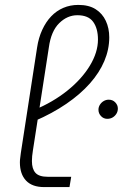

<svg xmlns="http://www.w3.org/2000/svg" viewBox="-20 -762 500 782"><path d="M160 0Q111 0 86 -26.5Q61 -53 61 -101Q61 -110 62.5 -120Q64 -130 65 -140L131 -568Q137 -608 152 -640.5Q167 -673 188.5 -695.5Q210 -718 238 -730Q266 -742 299 -742Q342 -742 369.5 -724.5Q397 -707 411 -677Q425 -647 425 -610Q425 -561 405 -513.5Q385 -466 346 -422Q307 -378 250 -339Q193 -300 121 -269L119 -314Q196 -346 254.5 -393Q313 -440 346 -494.5Q379 -549 379 -601Q379 -646 359.5 -673Q340 -700 295 -700Q254 -700 221 -667.5Q188 -635 179 -569L114 -149Q112 -137 111 -126.5Q110 -116 110 -106Q110 -74 124.5 -58Q139 -42 174 -42H270L263 0ZM417 -278Q402 -278 391.5 -289Q381 -300 381 -315Q381 -326 387 -335.5Q393 -345 402.5 -350.5Q412 -356 423 -356Q439 -356 449.5 -345Q460 -334 460 -320Q460 -308 454 -298.5Q448 -289 438.5 -283.5Q429 -278 417 -278Z"/></svg>

Font: MuseoModerno Thin ExtraLight
Style: Italic
Weight: 250
Italic angle: -9°
Version: Version 1.003